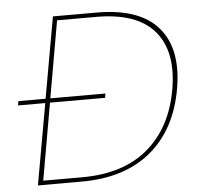

<svg xmlns="http://www.w3.org/2000/svg" viewBox="-51 -757 844 809"><g transform="rotate(-5 371.0 -352.0)"><path d="M387 -704Q569 -704 647.5 -612Q726 -520 696 -352Q666 -184 555 -92Q444 0 262 0H77L138 -343H23L26 -361H141L202 -704ZM101 -18H266Q440 -18 544 -106Q648 -194 676 -352Q704 -510 630.5 -598Q557 -686 383 -686H218L161 -361H394L391 -343H158Z"/></g></svg>

Font: Poppins Thin
Style: Italic
Weight: 250
Italic angle: -10°
Designer: Ninad Kale (Devanagari), Jonny Pinhorn (Latin)
Foundry: Indian Type Foundry
Version: Version 3.200;PS 1.000;hotconv 16.6.54;makeotf.lib2.5.65590